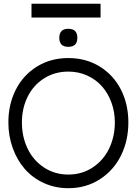

<svg xmlns="http://www.w3.org/2000/svg" viewBox="-20 -988 725 1018"><path d="M147 -895V-968.3H513.2V-895ZM342.3 -739.7Q294.4 -739.7 294.4 -787.6Q294.4 -835.4 342.3 -835.4Q390.1 -835.4 390.1 -787.6Q390.1 -739.7 342.3 -739.7ZM588.9 -338.9Q588.9 -394.5 571 -443.8Q553.2 -493.2 521.2 -529.5Q489.3 -565.9 442.9 -587.2Q396.5 -608.4 342.3 -608.4Q270 -608.4 213.4 -572.3Q156.7 -536.1 126.5 -474.9Q96.2 -413.6 96.2 -338.9Q96.2 -263.2 126.2 -200.4Q156.2 -137.7 213.1 -100.1Q270 -62.5 342.3 -62.5Q414.6 -62.5 471.7 -100.3Q528.8 -138.2 558.8 -200.9Q588.9 -263.7 588.9 -338.9ZM660.6 -338.9Q660.6 -242.7 621.6 -163.6Q582.5 -84.5 509.3 -37.4Q436 9.8 342.3 9.8Q272 9.8 211.9 -17.8Q151.9 -45.4 111.1 -92.5Q70.3 -139.6 47.4 -203.4Q24.4 -267.1 24.4 -338.9Q24.4 -434.6 63.5 -512Q102.5 -589.4 175.5 -634.8Q248.5 -680.2 342.3 -680.2Q436.5 -680.2 509.5 -634.8Q582.5 -589.4 621.6 -512Q660.6 -434.6 660.6 -338.9Z"/></svg>

Font: Eligible
Style: Regular
Weight: 500
Version: Version 1.1